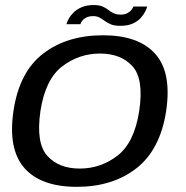

<svg xmlns="http://www.w3.org/2000/svg" viewBox="-20 -737 738 762"><path d="M285 4.5Q427 4.5 521.5 -69.2Q616 -143 639.5 -297Q662 -449.5 596.2 -523.2Q530.5 -597 388.5 -597Q246 -597 151.2 -524.2Q56.5 -451.5 33.5 -297Q11 -145 76.8 -70.2Q142.5 4.5 285 4.5ZM296.5 -68Q213 -68 167.5 -118.8Q122 -169.5 140.5 -296.5Q160 -422.5 226.8 -473.5Q293.5 -524.5 377 -524.5Q460 -524.5 505.8 -474Q551.5 -423.5 532.5 -296.5Q513 -170.5 446.2 -119.2Q379.5 -68 296.5 -68ZM457.5 -634.5Q486.5 -634.5 506.2 -643.2Q526 -652 538 -665.2Q550 -678.5 556.2 -691Q562.5 -703.5 564 -711H509.5Q507.5 -705.5 501.5 -697.8Q495.5 -690 485 -684.5Q474.5 -679 460.5 -679Q442.5 -679 431 -684.5Q419.5 -690 409.8 -697.8Q400 -705.5 387 -711.2Q374 -717 352.5 -717Q324.5 -717 304.5 -708.5Q284.5 -700 272 -687.5Q259.5 -675 252.8 -662.5Q246 -650 243.5 -641H299Q301 -647.5 306.8 -655Q312.5 -662.5 323.2 -667.8Q334 -673 349.5 -673Q365 -673 375.2 -667.2Q385.5 -661.5 396 -653.8Q406.5 -646 420.5 -640.2Q434.5 -634.5 457.5 -634.5Z"/></svg>

Font: Anybody SemiExpanded
Style: Italic
Weight: 400
Width: 6
Italic angle: -10°
Version: Version 1.113;gftools[0.9.25]